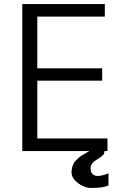

<svg xmlns="http://www.w3.org/2000/svg" viewBox="-20 -745 640 947"><path d="M90 -725H497V-663H164V-408H484V-347H164V-62H510V0H90ZM333 106Q333 85 339.2 70.5Q345.5 56 346.5 54.8Q347.5 53.5 367 34Q371.5 29 389.5 18.2Q407.5 7.5 421 0H495Q495.5 10.5 489.8 17.8Q484 25 472.5 32.5Q461 40 461 40Q454.5 44 446.2 49.8Q438 55.5 432.5 64.5Q427 73.5 427 87Q427 103.5 436.5 113.2Q446 123 462 123Q482.5 123 515 110V170Q498.5 176.5 478.8 179.2Q459 182 428 182Q408.5 182 386.2 171.2Q364 160.5 348.5 143Q333 125.5 333 106Z"/></svg>

Font: JuliaMono Light
Style: Regular
Weight: 300
Monospace: yes
Designer: cormullion
Foundry: corm
Version: Version 0.054; ttfautohint (v1.8.4)